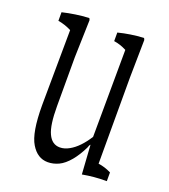

<svg xmlns="http://www.w3.org/2000/svg" viewBox="-111 -667 650 739"><g transform="rotate(20 214.0 -298.0)"><path d="M99.6 -53.2Q73.2 -96.2 73.2 -208Q73.2 -208 73.2 -214.8Q73.2 -214.8 75.7 -517.1Q48.3 -530.8 21 -535.2Q21 -557.6 21 -570.3Q74.2 -583 127.4 -585.9Q130.4 -586.9 132.8 -578.6Q130.9 -506.8 128.4 -424.8Q128.4 -330.1 128.4 -225.6Q128.4 -146.5 144 -113.8Q159.7 -79.1 192.4 -79.1Q211.4 -79.1 231 -90.3Q267.1 -110.4 299.3 -161.1Q300.3 -344.7 301.3 -518.1Q274.9 -531.7 249.5 -535.2Q249.5 -557.6 249.5 -570.3Q299.3 -583 351.6 -585.9Q354.5 -586.9 356.9 -578.6Q356 -506.8 354.5 -424.8Q354.5 -252.9 354.5 -71.3Q380.9 -67.9 407.2 -54.7Q407.2 -42 407.2 -19Q407.2 -19 402.8 -19Q355.5 -19 308.1 -10.3Q304.2 -74.7 300.3 -129.4Q296.4 -126.5 292.5 -114.3Q275.4 -79.6 256.3 -56.6Q234.4 -30.3 212.4 -20Q190.4 -9.8 168 -9.8Q125.5 -9.8 99.6 -53.2Z"/></g></svg>

Font: Scarab Serif
Style: Light
Weight: 300
Designer: John Roberts
Foundry: Scarab
Version: 1.0